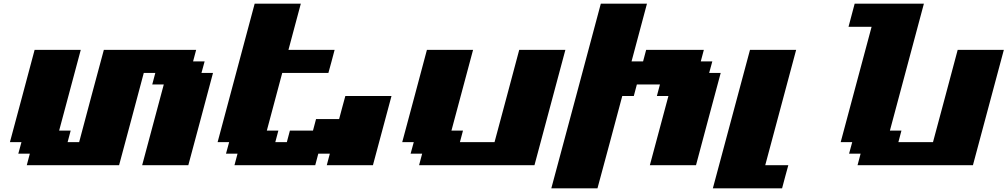

<svg xmlns="http://www.w3.org/2000/svg" viewBox="-20 -895 5457 1040"><path d="M750 0H1000Q1022.5 -83 1067.1 -250Q1111.8 -417 1133.8 -500H1071.3L1088.4 -562.5H1025.9L1042.5 -625H542.5Q520 -542 475.3 -375.2Q430.7 -208.5 408.7 -125H346.2L362.8 -187.5H300.3L417.5 -625H167.5Q145.5 -542 100.8 -375Q56.2 -208 33.7 -125H96.2L79.1 -62.5H141.6L125 0H625Q647.5 -83 692.1 -250Q736.8 -417 758.8 -500H821.3L804.7 -437.5H867.2Z M1750 0H2000Q2016.6 -62.5 2050.3 -187.5Q2084 -312.5 2100.6 -375H1850.6Q1844.7 -354 1833.5 -312.3Q1822.3 -270.5 1816.9 -250H1691.9L1675.3 -187.5H1550.3L1533.7 -125H1471.2L1487.8 -187.5H1425.3L1508.8 -500H1758.8Q1764.6 -520.5 1775.9 -562.3Q1787.1 -604 1792.5 -625H1542.5Q1553.7 -667 1575.9 -750Q1598.1 -833 1609.4 -875H1359.4L1158.7 -125H1221.2L1204.1 -62.5H1266.6L1250 0H1687.5L1704.1 -62.5H1766.6Z M2250 0H2875Q2902.8 -104 2958.7 -312.3Q3014.6 -520.5 3042.5 -625H2792.5Q2770.5 -542 2725.8 -375.2Q2681.2 -208.5 2658.7 -125H2471.2L2487.8 -187.5H2425.3L2542.5 -625H2292.5Q2270.5 -542 2225.8 -375Q2181.2 -208 2158.7 -125H2221.2L2204.1 -62.5H2266.6Z M2966.3 125H3216.3Q3238.8 42 3283.7 -124.8Q3328.6 -291.5 3350.6 -375H3413.1L3429.7 -437.5H3554.7L3538.1 -375H3600.6Q3584 -312.5 3550.3 -187.5Q3516.6 -62.5 3500 0H3750Q3772 -83 3816.7 -250Q3861.3 -417 3883.8 -500H3821.3L3838.4 -562.5H3775.9L3792.5 -625H3480L3463.4 -562.5H3400.9L3484.4 -875H3234.4Q3189.9 -708 3100.6 -375Q3011.2 -42 2966.3 125Z M3841.3 125H4216.3Q4221.7 104 4232.9 62.5Q4244.1 21 4250 0H4125Q4152.8 -104 4208.7 -312.3Q4264.6 -520.5 4292.5 -625H4042.5Q4008.8 -500 3941.9 -250Q3875 0 3841.3 125Z M4625 0H5250Q5277.8 -104 5333.7 -312.3Q5389.6 -520.5 5417.5 -625H5167.5Q5145.5 -542 5100.8 -375.2Q5056.2 -208.5 5033.7 -125H4846.2L4862.8 -187.5H4800.3L4984.4 -875H4609.4Q4604 -854 4592.8 -812.5Q4581.5 -771 4576.2 -750H4701.2Q4673.3 -646 4617.4 -437.5Q4561.5 -229 4533.7 -125H4596.2L4579.1 -62.5H4641.6Z"/></svg>

Font: Faithful 32x
Style: BoldOblique
Weight: 400
Foundry: Faithful Resource Pack
Version: Version 1.0; January 27, 2023